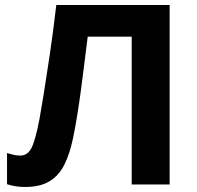

<svg xmlns="http://www.w3.org/2000/svg" viewBox="-20 -734 785 764"><path d="M655 0H504V-588H329Q323 -542 316.5 -488Q310 -434 302.5 -378.5Q295 -323 287 -273.5Q279 -224 271 -186Q258 -123 236.5 -79.5Q215 -36 177.5 -13Q140 10 80 10Q41 10 8 -1V-125Q21 -121 33.5 -118Q46 -115 61 -115Q90 -115 105.5 -145.5Q121 -176 137 -260Q143 -292 154 -360Q165 -428 178.5 -519.5Q192 -611 204 -714H655Z"/></svg>

Font: Noto IKEA Arabic
Style: Bold
Weight: 700
Designer: Monotype Design Team
Foundry: Monotype Imaging Inc.
Version: Version 1.200